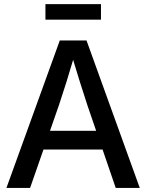

<svg xmlns="http://www.w3.org/2000/svg" viewBox="-20 -927 721 947"><path d="M11.7 0 274.9 -727.5H406.7L669.4 0H550.8L410.6 -409.2Q393.6 -460.4 373.8 -523.7Q354 -586.9 326.2 -679.2H355Q327.6 -586.4 307.9 -523.2Q288.1 -460 271 -409.2L128.4 0ZM156.7 -189.5V-281.7H524.4V-189.5ZM478 -906.7V-830.1H204.1V-906.7Z"/></svg>

Font: Inter 28pt Medium
Style: Regular
Weight: 500
Designer: Rasmus Andersson
Foundry: rsms
Version: Version 4.001;git-66647c0bb